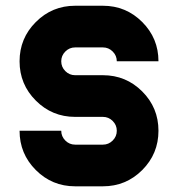

<svg xmlns="http://www.w3.org/2000/svg" viewBox="-20 -655 626 675"><path d="M341.8 -634.8Q422.9 -634.8 480 -577.6Q537.1 -520.5 537.1 -439.5H390.6Q390.6 -459.5 376.2 -473.9Q361.8 -488.3 341.8 -488.3H244.1Q224.1 -488.3 209.7 -473.9Q195.3 -459.5 195.3 -439.5Q195.3 -419.4 209.7 -405Q224.1 -390.6 244.1 -390.6H341.8Q422.9 -390.6 480 -333.5Q537.1 -276.4 537.1 -195.3Q537.1 -114.3 480 -57.1Q422.9 0 341.8 0H244.1Q163.1 0 106 -57.1Q48.8 -114.3 48.8 -195.3H195.3Q195.3 -175.3 209.7 -160.9Q224.1 -146.5 244.1 -146.5H341.8Q361.8 -146.5 376.2 -160.9Q390.6 -175.3 390.6 -195.3Q390.6 -215.3 376.2 -229.7Q361.8 -244.1 341.8 -244.1H244.1Q163.1 -244.1 106 -301.3Q48.8 -358.4 48.8 -439.5Q48.8 -520.5 106 -577.6Q163.1 -634.8 244.1 -634.8Z"/></svg>

Font: Audex
Style: Regular
Weight: 400
Designer: GGBotNet
Foundry: GGBotNet
Version: 1.00